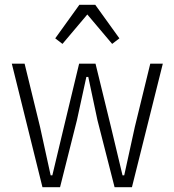

<svg xmlns="http://www.w3.org/2000/svg" viewBox="-20 -776 721 796"><path d="M156 0 29 -512H82L146 -250L190 -49H197L245 -250L308 -512H376L440 -250L488 -49H495L539 -250L603 -512H655L527 0H455L384 -278L346 -457H338L299 -278L229 0ZM309 -756H375L475 -617L445 -594L342 -716L239 -594L209 -617Z"/></svg>

Font: IBM Plex Sans Condensed Light
Style: Regular
Weight: 300
Width: 3
Designer: Mike Abbink, Paul van der Laan, Pieter van Rosmalen
Foundry: Bold Monday
Version: Version 3.201